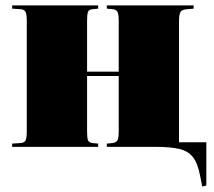

<svg xmlns="http://www.w3.org/2000/svg" viewBox="-20 -543 793 710"><path d="M728 147 720 107Q711 60 693 37.5Q675 15 642 7.5Q609 0 553 0H375V-12L396 -14Q410 -16 414.5 -24.5Q419 -33 419 -58V-262H302V-58Q302 -32 305.5 -24Q309 -16 322 -14L343 -12V0H25V-12L56 -14Q69 -15 74 -23Q79 -31 79 -57V-466Q79 -492 74 -500Q69 -508 56 -509L25 -511V-523H343V-511L322 -509Q309 -508 305.5 -499.5Q302 -491 302 -465V-278H419V-465Q419 -490 414.5 -499Q410 -508 396 -509L375 -511V-523H696V-511L672 -509Q654 -508 648 -499.5Q642 -491 642 -465V-17H743V143Z"/></svg>

Font: Display Black
Style: Regular
Weight: 900
Designer: Latin by Veronika Burian and Jose Scaglione. Greek by Irene Vlachou. Cyrillic by Vera Evstafieva.
Foundry: TypeTogether
Version: Version 3.002